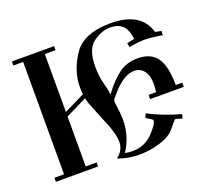

<svg xmlns="http://www.w3.org/2000/svg" viewBox="-113 -783 1032 941"><g transform="rotate(-20 403.0 -312.0)"><path d="M560 -165Q629 -128 727 -100L721 -79Q691 -89 689 -89Q685 -89 680 -83.5Q675 -78 650 -48Q627 -19 574 -2Q521 15 463 15Q404 15 352 -5Q391 -34 391 -78Q391 -125 350 -217Q328 -272 314 -307Q309 -321 306 -336L195 -281V-21H252V0H32V-21H82V-607H31V-628H251V-607H195V-305L303 -358Q301 -376 301 -397Q301 -479 354 -559Q407 -639 549 -639Q706 -639 740 -524L771 -518L770 -496L754 -499Q705 -506 676 -506Q646 -506 597 -497L593 -519L632 -527Q626 -577 603.5 -598.5Q581 -620 538 -620Q495 -620 450 -587Q406 -555 406 -465Q406 -426 412 -395Q422 -355 426 -336L430 -311Q475 -372 516.5 -402Q558 -432 614 -432Q683 -432 714.5 -387.5Q746 -343 746 -245H780V-223H604L605 -245H644L647 -286Q647 -331 628 -355.5Q609 -380 577 -380Q531 -380 476 -325L440 -284Q436 -277 436 -268L439 -245Q445 -207 445 -173Q445 -88 398 -17Q414 -13 436 -13Q502 -13 543 -57Q585 -100 585 -120Q585 -125 551 -144Z"/></g></svg>

Font: Pochaevsk Unicode
Style: Normal
Weight: 400
Version: Version 1.1